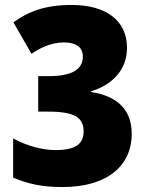

<svg xmlns="http://www.w3.org/2000/svg" viewBox="-20 -744 593 774"><path d="M492 -551C492 -662 407 -724 269 -724C160 -724 94 -697 34 -654L107 -527C135 -547 184 -573 237 -573C285 -573 314 -555 314 -516C314 -467 275 -437 176 -437H134V-294H175C286 -294 317 -267 317 -214C317 -166 288 -139 204 -139C154 -139 91 -154 33 -186V-28C95 -2 150 10 232 10C419 10 511 -81 511 -204C511 -302 453 -357 347 -373V-376C430 -401 492 -460 492 -551Z"/></svg>

Font: Noto Sans Arabic SemCond Blk
Style: Regular
Weight: 900
Width: 4
Designer: Monotype Design Team, Nadine Chahine, Nizar Qandah and Khaled Hosny
Foundry: Monotype Imaging Inc.
Version: Version 2.012